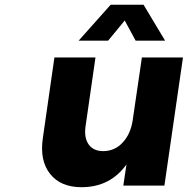

<svg xmlns="http://www.w3.org/2000/svg" viewBox="-20 -781 790 808"><path d="M160.2 -199.2 209 -539.1H381.8L339.8 -248Q333.5 -200.2 353.5 -172.6Q373.5 -145 415 -145Q463.4 -145.5 496.3 -181.2Q529.3 -216.8 538.1 -272.9L577.1 -539.1H750L671.9 0H499L512.2 -88.9Q443.4 6.8 323.2 6.8Q235.4 6.8 190.9 -49.1Q146.5 -105 160.2 -199.2ZM311 -609.9 445.8 -761.2H584L674.8 -609.9H550.8L504.9 -694.8L435.1 -609.9Z"/></svg>

Font: Trueno
Style: Bold Italic
Weight: 700
Designer: Julieta Ulanovsky
Foundry: Julieta Ulanovsky
Version: Version 3.001b | FøM Fix